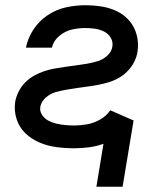

<svg xmlns="http://www.w3.org/2000/svg" viewBox="-20 -558 616 733"><path d="M348 155H448L490 -98L401 -137Q386 -115 362 -101.5Q338 -88 313 -83.5Q288 -79 263 -79Q246 -79 229 -80.5Q212 -82 195.5 -86Q179 -90 164.5 -97.5Q150 -105 140.5 -119.5Q131 -134 134 -151Q138 -171 155.5 -186Q173 -201 193 -206.5Q213 -212 233 -215.5Q253 -219 273.5 -222Q294 -225 314 -227.5Q334 -230 354.5 -234Q375 -238 395 -244Q415 -250 433.5 -260.5Q452 -271 467.5 -287Q483 -303 492.5 -322Q502 -341 505 -361Q510 -393 502 -424Q494 -455 474.5 -478Q455 -501 427.5 -514.5Q400 -528 368.5 -533Q337 -538 305 -538Q269 -538 232 -530Q195 -522 162 -500Q129 -478 107.5 -445Q86 -412 79 -376H178Q184 -402 206 -420.5Q228 -439 253.5 -445Q279 -451 305 -451Q324 -451 342 -448.5Q360 -446 376.5 -438Q393 -430 402.5 -414.5Q412 -399 409 -380Q406 -360 389 -345Q372 -330 351.5 -324Q331 -318 311 -314.5Q291 -311 271 -308.5Q251 -306 230.5 -303Q210 -300 189.5 -296.5Q169 -293 149.5 -286.5Q130 -280 111 -269.5Q92 -259 76.5 -243.5Q61 -228 51.5 -209Q42 -190 38 -170Q33 -135 43.5 -103Q54 -71 77 -49Q100 -27 130.5 -14Q161 -1 194.5 3.5Q228 8 263 8Q291 8 319 4.5Q347 1 375 -9Z"/></svg>

Font: Iosevka Sparkle Medium
Style: Italic
Weight: 500
Italic angle: -9°
Designer: Belleve Invis
Foundry: Belleve Invis
Version: Version 4.5.0; ttfautohint (v1.8.3)